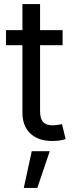

<svg xmlns="http://www.w3.org/2000/svg" viewBox="-20 -696 367 957"><path d="M292 -545.9V-470.7H9.8V-545.9ZM91.8 -675.8H179.7V-141.6Q179.7 -105 194.6 -88.1Q209.5 -71.3 244.1 -71.3Q252.4 -71.3 265.4 -73.2Q278.3 -75.2 289.1 -77.1L307.1 -2.9Q293.5 2 276.1 4.4Q258.8 6.8 241.7 6.8Q170.9 6.8 131.3 -30.5Q91.8 -67.9 91.8 -134.8ZM98.6 240.7 138.2 57.6H228L166 240.7Z"/></svg>

Font: Inter Variable
Style: Regular
Weight: 400
Designer: Rasmus Andersson
Foundry: rsms
Version: Version 4.001;git-9221beed3